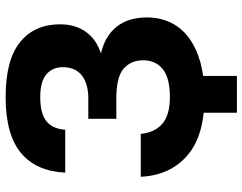

<svg xmlns="http://www.w3.org/2000/svg" viewBox="-112 -640 882 699"><g transform="rotate(-90 329.5 -291.0)"><path d="M268 130V9Q170 -1 113 -50Q40 -113 35 -220H191Q196 -169 228 -141.5Q260 -114 325 -114Q395 -114 427 -140Q459 -166 459 -211Q459 -256 428.5 -282.5Q398 -309 320 -309H246V-411H320Q351 -411 373 -418.5Q395 -426 408.5 -438.5Q422 -451 428 -468Q434 -485 434 -504Q434 -541 408 -563.5Q382 -586 325 -586Q267 -586 238.5 -564.5Q210 -543 206 -495H50Q55 -601 122 -656.5Q189 -712 325 -712Q460 -712 525 -659.5Q590 -607 590 -514Q590 -459 563 -420.5Q536 -382 484 -365Q548 -350 581.5 -307.5Q615 -265 615 -197Q615 -151 597 -112.5Q579 -74 543 -46.5Q507 -19 452 -3Q429 3 402 7V130Z"/></g></svg>

Font: Golos Text DemiBold
Style: Regular
Weight: 600
Designer: A.Korolkova, Vitaly Kuzmin
Foundry: ParaType Ltd
Version: Version 2.002